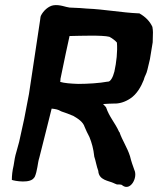

<svg xmlns="http://www.w3.org/2000/svg" viewBox="-20 -725 627 762"><path d="M34 -68C29 -47 27 -28 27 -11C37 -7 102 5 116 -21H117C129 -47 129 -78 136 -99C153 -165 168 -227 185 -294C203 -292 211 -290 221 -284H222L223 -283C239 -278 254 -272 271 -265C290 -254 310 -241 316 -221C321 -209 327 -196 335 -181C344 -159 351 -134 354 -105V-104C360 -87 363 -65 370 -47C372 -9 412 -8 432 2C435 4 439 5 442 6L443 7H445C460 7 464 8 466 11C498 35 528 -21 513 -51C507 -68 501 -84 496 -105C485 -140 465 -168 454 -201H453C436 -239 414 -260 401 -299C397 -304 394 -307 389 -312C402 -313 420 -314 431 -314C453 -313 476 -320 497 -334C523 -351 540 -381 551 -409V-410C555 -425 561 -430 565 -448L575 -490L586 -557L587 -597C587 -604 586 -611 585 -617V-618C575 -640 558 -658 533 -672H530C462 -675 396 -688 324 -691C316 -692 306 -692 299 -693L256 -695C243 -696 217 -708 192 -704C173 -701 152 -683 142 -662C140 -657 140 -648 139 -644L95 -352L76 -253L56 -162L45 -122C40 -106 37 -89 34 -68ZM220 -412C227 -446 234 -479 241 -513L256 -582C304 -583 386 -586 414 -579C424 -574 439 -563 444 -556C447 -521 442 -477 434 -441C428 -417 418 -401 409 -401H407C376 -395 328 -392 290 -392C261 -393 235 -395 219 -400C220 -404 220 -410 220 -412Z"/></svg>

Font: Vapor
Style: BdObl
Weight: 700
Foundry: Cannot Into Space Fonts
Version: Version 0.179